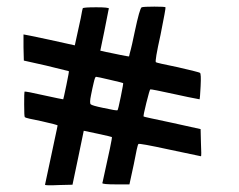

<svg xmlns="http://www.w3.org/2000/svg" viewBox="-20 -619 721 580"><path d="M408 -597Q415 -599 446.5 -599Q478 -599 480 -597Q481 -594 465 -514Q447 -433 451 -431Q453 -429 517 -416Q582 -401 584 -399Q588 -397 586 -358Q584 -320 583 -319Q550 -325 510 -334Q437 -350 434 -349Q432 -348 422 -308Q412 -268 414 -267Q414 -266 500 -248L586 -229L587 -188Q589 -147 587 -147L492 -167Q400 -187 398 -184Q395 -181 384 -122L371 -62H330Q289 -62 289 -66Q289 -67 290 -69Q320 -203 318 -205Q317 -206 275.5 -215Q234 -224 233 -224Q225 -187 216 -142L199 -61L158 -60Q116 -58 116 -61Q125 -102 135 -150Q139 -169 144 -192.5Q149 -216 151.5 -227.5Q154 -239 154 -240Q154 -242 105 -253Q58 -262 55 -265Q53 -267 53 -303.5Q53 -340 54 -342Q56 -344 113 -331Q168 -319 171 -319Q172 -321 180.5 -362Q189 -403 188 -404L119 -421L52 -436L51 -476V-515Q54 -515 129 -499L206 -482L218 -537Q221 -550 224 -564.5Q227 -579 228 -586L230 -594Q232 -597 271 -597Q309 -597 309 -593Q309 -592 308 -590Q306 -580 295 -524L283 -466L300 -462Q304 -461 320 -458Q336 -455 344 -453Q355 -451 362.5 -449.5Q370 -448 370 -449L372 -458Q375 -468 379.5 -488Q384 -508 387 -523Q402 -594 408 -597ZM312 -378Q274 -387 270 -387Q267 -387 263 -369Q262 -365 259 -351.5Q256 -338 255 -332Q250 -308 254 -304Q258 -300 292 -293Q333 -284 335 -286Q337 -288 345 -327.5Q353 -367 352 -368Q351 -369 312 -378Z"/></svg>

Font: FoundationOne
Style: Medium
Weight: 500
Version: Version 0.4